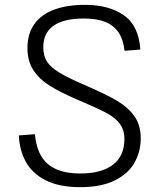

<svg xmlns="http://www.w3.org/2000/svg" viewBox="-20 -762 660 794"><path d="M327.5 -685.5Q244 -685.5 201.5 -655.8Q159 -626 159 -566.5Q159 -531.5 174 -507.8Q189 -484 225.5 -461.8Q262 -439.5 334.5 -408.5L336.5 -407.5Q419 -372 464.5 -345Q510 -318 536 -281.2Q562 -244.5 562 -190.5Q562 -135 536.2 -89.2Q510.5 -43.5 454.5 -15.8Q398.5 12 312 12Q225 12 169.2 -16.2Q113.5 -44.5 87 -92.5Q60.5 -140.5 58 -202L124.5 -207Q132 -122.5 178 -83.5Q224 -44.5 312 -44.5Q399.5 -44.5 447 -80.8Q494.5 -117 494.5 -187Q494.5 -225 475.5 -250Q456.5 -275 424 -292.8Q391.5 -310.5 326.5 -338.5L298.5 -350.5Q228 -381 185.2 -407.8Q142.5 -434.5 118 -472Q93.5 -509.5 93.5 -563Q93.5 -622 121.8 -662Q150 -702 203.5 -722Q257 -742 333 -742Q429 -742 491.2 -699.5Q553.5 -657 560.5 -557L495 -552Q490 -599 469.8 -628.5Q449.5 -658 414.2 -671.8Q379 -685.5 327.5 -685.5Z"/></svg>

Font: Monaspace Neon Var
Style: Regular
Weight: 400
Designer: Riley Cran and the Lettermatic Team
Version: Version 1.000 (Monaspace Neon Var)